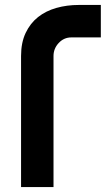

<svg xmlns="http://www.w3.org/2000/svg" viewBox="-20 -755 454 775"><path d="M196 -529V0H65V-529Q65 -583 83.5 -622Q102 -661 133.5 -686Q165 -711 207.5 -723Q250 -735 298 -735H387V-604H268Q238 -604 217 -581.5Q196 -559 196 -529Z"/></svg>

Font: PostBus
Style: Regular
Weight: 400
Designer: Peter Wiegel
Version: Version 1.001